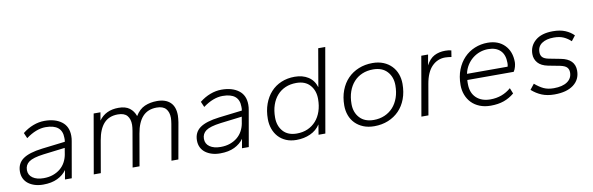

<svg xmlns="http://www.w3.org/2000/svg" viewBox="-47 -1081 4646 1504"><g transform="rotate(-10 2275.5 -329.0)"><path d="M202 10Q166 10 136.5 1Q107 -8 85 -24.5Q63 -41 51 -65.5Q39 -90 39 -121Q39 -186 87.5 -221Q136 -256 242 -269L426 -291Q428 -299 428 -306.5Q428 -314 428 -322Q428 -430 297 -430Q222 -430 141 -370L122 -414Q162 -446 207 -463Q252 -480 297 -480Q381 -480 432.5 -441.5Q484 -403 484 -328Q484 -318 483 -306.5Q482 -295 480 -286L430 0H376L389 -73Q362 -35 315.5 -12.5Q269 10 202 10ZM214 -39Q256 -39 289.5 -51Q323 -63 347.5 -83.5Q372 -104 387 -131.5Q402 -159 408 -190L417 -244L245 -223Q160 -212 127.5 -188.5Q95 -165 95 -124Q95 -84 127.5 -61.5Q160 -39 214 -39Z M1223 0 1272 -283Q1274 -295 1275.5 -308.5Q1277 -322 1277 -331Q1277 -377 1254 -403.5Q1231 -430 1181 -430Q1110 -430 1069 -385.5Q1028 -341 1013 -253L969 0H914L963 -283Q965 -295 966.5 -308.5Q968 -322 968 -331Q968 -377 945.5 -403.5Q923 -430 872 -430Q801 -430 760.5 -385.5Q720 -341 705 -253L661 0H605L687 -470H741L730 -406Q783 -480 886 -480Q941 -480 973 -456Q1005 -432 1019 -391Q1050 -442 1094 -461Q1138 -480 1192 -480Q1260 -480 1297 -445Q1334 -410 1334 -341Q1334 -331 1332.5 -316Q1331 -301 1329 -287L1278 0Z M1610 10Q1574 10 1544.5 1Q1515 -8 1493 -24.5Q1471 -41 1459 -65.5Q1447 -90 1447 -121Q1447 -186 1495.5 -221Q1544 -256 1650 -269L1834 -291Q1836 -299 1836 -306.5Q1836 -314 1836 -322Q1836 -430 1705 -430Q1630 -430 1549 -370L1530 -414Q1570 -446 1615 -463Q1660 -480 1705 -480Q1789 -480 1840.5 -441.5Q1892 -403 1892 -328Q1892 -318 1891 -306.5Q1890 -295 1888 -286L1838 0H1784L1797 -73Q1770 -35 1723.5 -12.5Q1677 10 1610 10ZM1622 -39Q1664 -39 1697.5 -51Q1731 -63 1755.5 -83.5Q1780 -104 1795 -131.5Q1810 -159 1816 -190L1825 -244L1653 -223Q1568 -212 1535.5 -188.5Q1503 -165 1503 -124Q1503 -84 1535.5 -61.5Q1568 -39 1622 -39Z M2217 10Q2170 10 2134 -5.5Q2098 -21 2073.5 -48Q2049 -75 2036 -111.5Q2023 -148 2023 -190Q2023 -256 2042.5 -309.5Q2062 -363 2096.5 -401Q2131 -439 2179.5 -459.5Q2228 -480 2287 -480Q2350 -480 2394.5 -451.5Q2439 -423 2456 -367L2508 -668H2564L2447 0H2393L2406 -80Q2377 -35 2327 -12.5Q2277 10 2217 10ZM2228 -39Q2276 -39 2314.5 -56Q2353 -73 2380.5 -104Q2408 -135 2423 -179Q2438 -223 2438 -277Q2438 -344 2400 -387Q2362 -430 2291 -430Q2243 -430 2204.5 -413.5Q2166 -397 2138.5 -366Q2111 -335 2096 -291Q2081 -247 2081 -192Q2081 -125 2119 -82Q2157 -39 2228 -39Z M2836 10Q2787 10 2749 -5.5Q2711 -21 2684.5 -48Q2658 -75 2644.5 -111.5Q2631 -148 2631 -190Q2631 -256 2651.5 -310Q2672 -364 2708.5 -401.5Q2745 -439 2795.5 -459.5Q2846 -480 2906 -480Q2954 -480 2992 -464.5Q3030 -449 3056.5 -421.5Q3083 -394 3096.5 -357.5Q3110 -321 3110 -279Q3110 -213 3090 -159.5Q3070 -106 3033.5 -68.5Q2997 -31 2946.5 -10.5Q2896 10 2836 10ZM2840 -39Q2887 -39 2926.5 -56Q2966 -73 2994 -104Q3022 -135 3037.5 -179Q3053 -223 3053 -277Q3053 -344 3013.5 -387Q2974 -430 2902 -430Q2854 -430 2815 -413.5Q2776 -397 2748 -366Q2720 -335 2704.5 -291Q2689 -247 2689 -192Q2689 -125 2728.5 -82Q2768 -39 2840 -39Z M3211 0 3293 -470H3347L3332 -386Q3359 -437 3397 -456.5Q3435 -476 3484 -476Q3515 -476 3532 -470L3524 -419Q3511 -421 3499 -422.5Q3487 -424 3474 -424Q3413 -424 3369 -379.5Q3325 -335 3309 -242L3267 0Z M3762 10Q3713 10 3674.5 -5.5Q3636 -21 3610 -48Q3584 -75 3570 -111.5Q3556 -148 3556 -190Q3556 -258 3577 -311.5Q3598 -365 3634 -402.5Q3670 -440 3718.5 -460Q3767 -480 3821 -480Q3906 -480 3956 -429Q4006 -378 4006 -293Q4006 -279 4000.5 -257.5Q3995 -236 3984 -220H3615Q3614 -212 3614 -204Q3614 -196 3614 -188Q3614 -118 3655.5 -78.5Q3697 -39 3768 -39Q3863 -39 3932 -99L3950 -54Q3912 -22 3866.5 -6Q3821 10 3762 10ZM3817 -430Q3783 -430 3751.5 -419Q3720 -408 3693.5 -387Q3667 -366 3648 -336Q3629 -306 3621 -268H3944Q3948 -279 3948 -297Q3948 -363 3913.5 -396.5Q3879 -430 3817 -430Z M4269 10Q4212 10 4169 -7.5Q4126 -25 4089 -58L4123 -101Q4159 -70 4192 -54.5Q4225 -39 4272 -39Q4341 -39 4379.5 -65.5Q4418 -92 4418 -139Q4418 -164 4403.5 -179.5Q4389 -195 4351 -203L4257 -221Q4203 -232 4177.5 -261.5Q4152 -291 4152 -331Q4152 -396 4201 -438Q4250 -480 4341 -480Q4398 -480 4438.5 -463Q4479 -446 4506 -418L4474 -377Q4449 -401 4417.5 -415.5Q4386 -430 4339 -430Q4280 -430 4244.5 -406Q4209 -382 4209 -336Q4209 -311 4223 -296Q4237 -281 4272 -274L4365 -256Q4475 -235 4475 -143Q4475 -72 4420.5 -31Q4366 10 4269 10Z"/></g></svg>

Font: Celebes Light
Style: Italic
Weight: 300
Italic angle: -10°
Designer: Anugrah Pasau
Foundry: Lafontype
Version: Version 1.000; ttfautohint (v1.8.4)